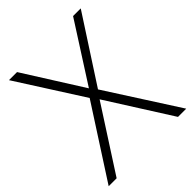

<svg xmlns="http://www.w3.org/2000/svg" viewBox="-202 -828 942 942"><g transform="rotate(-45 269.0 -357.0)"><path d="M538.1 0H481L270 -333L55.2 0H0L240.2 -372.1L22 -713.9H78.1L271 -408.2L466.8 -713.9H520L298.8 -373Z"/></g></svg>

Font: JBL Sans
Style: Light
Weight: 300
Version: Version 1.10